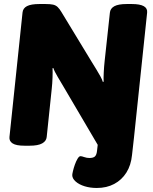

<svg xmlns="http://www.w3.org/2000/svg" viewBox="-20 -722 759 954"><path d="M491 41 300 -284Q283 -313 266.5 -340.5Q250 -368 245 -384L241 -383Q242 -366 241 -336.5Q240 -307 237 -280L212 -41Q210 -21 189.5 -9.5Q169 2 127 2H102Q60 2 42.5 -9.5Q25 -21 27 -41L92 -660Q94 -681 114 -691.5Q134 -702 176 -702H206Q230 -702 243.5 -699Q257 -696 266.5 -687Q276 -678 286 -661L436 -414Q447 -396 458.5 -377.5Q470 -359 479 -342.5Q488 -326 491 -315L495 -316Q494 -333 495.5 -362.5Q497 -392 500 -419L526 -659Q528 -680 548 -691Q568 -702 610 -702H635Q716 -702 711 -659L646 -41ZM461 212Q428 212 400.5 203.5Q373 195 356 180Q339 165 339 148Q339 143 342.5 128Q346 113 352 96Q358 79 365.5 66.5Q373 54 380 54Q386 54 398.5 58.5Q411 63 424 63Q444 63 452 55Q460 47 462 28L470 -41H646L636 48Q631 99 608 135.5Q585 172 547.5 192Q510 212 461 212Z"/></svg>

Font: Asap Black
Style: Italic
Weight: 900
Italic angle: -6°
Designer: Pablo Cosgaya
Foundry: Omnibus-Type
Version: Version 3.001